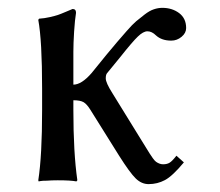

<svg xmlns="http://www.w3.org/2000/svg" viewBox="-20 -462 563 492"><path d="M174.8 -429.2Q171.9 -411.6 169.9 -380.9Q168 -350.6 168 -329.1V-307.1V-245.1Q189 -245.1 214.8 -274.9L252.9 -321.8Q272.5 -345.2 280.3 -354.5Q288.1 -363.8 304 -381.8Q319.8 -399.9 328.9 -407.5Q337.9 -415 350.6 -424.8Q363.3 -434.6 374.3 -438.2Q385.3 -441.9 396 -441.9Q420.9 -441.9 439 -428.5Q457 -415 457 -390.1Q457 -377.4 445.3 -367.7Q433.6 -357.9 418.9 -357.9Q394.5 -357.9 379.9 -371.1Q369.1 -381.8 357.9 -381.8Q347.2 -381.8 333.3 -368.4Q319.3 -355 289.1 -316.9L253.9 -273.9Q251 -270 251 -261.2Q251 -250 268.1 -223.1L339.8 -106.9Q345.2 -98.1 352.8 -85.9Q360.4 -73.7 363.5 -68.6Q366.7 -63.5 371.6 -56.6Q376.5 -49.8 379.9 -47.4Q383.3 -44.9 387.9 -43Q392.6 -41 397.9 -41Q408.2 -41 414.8 -45.2Q421.4 -49.3 432.1 -63L451.2 -45.9Q421.9 -10.7 402.6 -0.5Q383.3 9.8 360.8 9.8Q342.8 9.8 327.9 -4.6Q313 -19 285.2 -63L211.9 -180.2Q202.6 -195.3 194.1 -200.2Q185.5 -205.1 168 -205.1V-180.2Q168 -70.8 178.2 0L175.8 2.9Q162.1 0 127.9 0Q112.3 0 100.1 1Q87.9 1 83.5 2L79.1 2.9L78.1 0Q87.9 -63 87.9 -180.2V-234.9Q87.9 -357.9 78.1 -411.1L80.1 -414.1Q94.2 -415 107.9 -418.2Q121.6 -421.4 128.2 -423.6Q134.8 -425.8 148.4 -431.6Q162.1 -437.5 166 -439Q174.8 -439 174.8 -429.2Z"/></svg>

Font: Linux Biolinum
Style: Regular
Weight: 400
Designer: Philipp H. Poll
Foundry: Philipp H. Poll
Version: Version 0.6.4